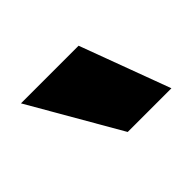

<svg xmlns="http://www.w3.org/2000/svg" viewBox="-55 -852 351 351"><g transform="rotate(-45 120.5 -676.5)"><path d="M14 -764H163L228 -589H115Z"/></g></svg>

Font: Palanquin Dark Medium
Style: Regular
Weight: 500
Designer: Pria Ravichandran
Version: Version 1.001